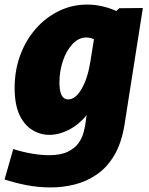

<svg xmlns="http://www.w3.org/2000/svg" viewBox="-54 -575 654 840"><path d="M168 245Q112 245 59.5 234.5Q7 224 -34 210L4 77Q44 90 85.5 97Q127 104 159 104Q212 104 243 88.5Q274 73 289.5 51Q305 29 311 6.5Q317 -16 319 -29L325 -71Q290 -29 247 -7Q204 15 162 15Q122 15 87 -6.5Q52 -28 31 -73Q10 -118 10 -191Q10 -266 34 -332Q58 -398 101.5 -448Q145 -498 203 -526.5Q261 -555 328 -555Q359 -555 391 -548Q423 -541 455 -527L468 -539L571 -540L491 -31Q478 50 446.5 103.5Q415 157 370 188Q325 219 273 232Q221 245 168 245ZM244 -140Q276 -140 302.5 -185Q329 -230 341 -303L357 -403Q341 -411 324 -411Q290 -411 263 -382Q236 -353 221 -308Q206 -263 206 -214Q206 -140 244 -140Z"/></svg>

Font: Bitter Black
Style: Italic
Weight: 900
Italic angle: -9°
Designer: Sol Matas, and Bitter project Authors
Foundry: Sol Matas
Version: Version 2.001